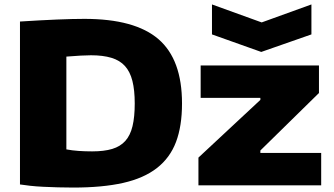

<svg xmlns="http://www.w3.org/2000/svg" viewBox="-20 -835 1503 865"><path d="M935 -815 1159 -734 1383 -815V-680L1157 -601L935 -680ZM874 -125 1153 -385V-394H884V-540H1417V-416L1153 -157V-146H1427V0H874ZM310 10Q275 10 240.5 9Q206 8 174.5 6.5Q143 5 116 2Q89 -1 70 -4V-738Q259 -750 360 -750Q588 -750 694 -658.5Q800 -567 800 -369Q800 -267 773 -195.5Q746 -124 687 -78Q628 -32 535 -11Q442 10 310 10ZM395 -153Q449 -153 485.5 -164Q522 -175 544.5 -200Q567 -225 577 -266.5Q587 -308 587 -369Q587 -429 576.5 -470.5Q566 -512 543 -537.5Q520 -563 482 -574.5Q444 -586 390 -586Q370 -586 343.5 -584.5Q317 -583 279 -580V-162Q305 -157 334.5 -155Q364 -153 395 -153Z"/></svg>

Font: Encode Sans Wide
Style: ExtraBold
Weight: 800
Designer: Pablo Impallari, Andres Torresi
Foundry: Pablo Impallari, Andres Torresi
Version: Version 1.000; ttfautohint (v1.00) -l 8 -r 50 -G 200 -x 14 -